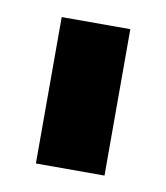

<svg xmlns="http://www.w3.org/2000/svg" viewBox="-45 -776 302 350"><g transform="rotate(10 106.0 -600.5)"><path d="M43 -465V-736H170V-465Z"/></g></svg>

Font: Stick No Bills ExtraBold
Style: Regular
Weight: 800
Version: Version 2.000